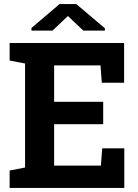

<svg xmlns="http://www.w3.org/2000/svg" viewBox="-20 -922 679 942"><path d="M27.3 0ZM486.3 -312.5H245.6V-109.4H475.1L481.4 -194.3H589.8V0H27.3V-85.4L103 -100.1V-610.4L27.3 -625V-710.9H103H588.9V-516.1H479.5L473.1 -601.1H245.6V-422.4H486.3ZM494.6 -783.2V-772H388.7L313 -843.3L237.8 -772H134.3V-784.7L272 -901.9H354.5Z"/></svg>

Font: Roboto Avanza Slab
Style: Bold
Weight: 700
Designer: Google
Version: Version 1.100263; 2013; ttfautohint (v0.94.20-1c74) -l 8 -r 